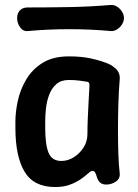

<svg xmlns="http://www.w3.org/2000/svg" viewBox="-20 -740 557 773"><path d="M202 13Q116 13 79 -48.5Q42 -110 42 -225V-250Q42 -290 52 -335.5Q62 -381 86.5 -421.5Q111 -462 152.5 -487.5Q194 -513 257 -513Q306 -513 342 -505.5Q378 -498 407 -487Q430 -479 447 -462.5Q464 -446 462 -421Q458 -372 456.5 -319.5Q455 -267 455 -216Q455 -165 456.5 -120.5Q458 -76 462 -42Q464 -21 446.5 -9Q429 3 408 3Q392 3 383.5 -4.5Q375 -12 370 -27Q367 -39 363 -45.5Q359 -52 352 -52Q346 -52 335 -42Q324 -32 306.5 -19.5Q289 -7 263 3Q237 13 202 13ZM227 -92Q253 -92 276.5 -106.5Q300 -121 316 -145.5Q332 -170 332 -200Q332 -233 333.5 -264.5Q335 -296 336.5 -327.5Q338 -359 340 -392Q342 -410 330 -411Q319 -413 299.5 -415.5Q280 -418 257 -418Q226 -418 207 -401.5Q188 -385 178 -358.5Q168 -332 165 -303Q162 -274 162 -250V-225Q162 -158 175.5 -125Q189 -92 227 -92ZM479 -667Q479 -654 471 -641.5Q463 -629 451 -621.5Q439 -614 426 -615Q259 -630 92 -615Q73 -613 61 -630Q49 -647 49 -667V-668Q49 -687 60.5 -698.5Q72 -710 91 -710Q175 -710 259 -711.5Q343 -713 426 -720Q439 -721 451 -713.5Q463 -706 471 -693.5Q479 -681 479 -668Z"/></svg>

Font: Winky Sans Medium
Style: Regular
Weight: 500
Designer: Simon Atzbach
Foundry: typofactur
Version: Version 1.205